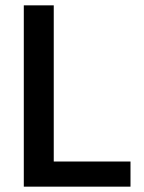

<svg xmlns="http://www.w3.org/2000/svg" viewBox="-20 -714 540 718"><path d="M468 -110V-16H69V-694H181V-110Z"/></svg>

Font: D2Coding
Style: Bold
Weight: 700
Monospace: yes
Designer: Yong-Rak Park; Jeong-Hwan Yoon; Sang-Min Lee;
Foundry: NHN Corporation
Version: Version 1.3.2; Build 20180524